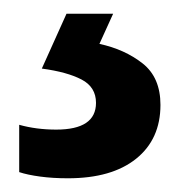

<svg xmlns="http://www.w3.org/2000/svg" viewBox="-20 -20 264 280"><path d="M214 133Q214 183 178.5 211.5Q143 240 79 240Q57 240 38.5 237.5Q20 235 8 231V162Q33 169 62 169Q120 169 120 130Q120 107 99 96Q78 85 41 80L77 0H145L125 44Q162 52 188 72.5Q214 93 214 133Z"/></svg>

Font: Noto Sans Georgian SemiCondensed SemiBold
Style: Regular
Weight: 600
Width: 4
Designer: Monotype Design Team, Akaki Razmadze
Foundry: Google LLC
Version: Version 2.005; ttfautohint (v1.8.4.7-5d5b)